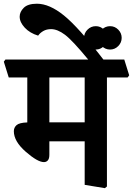

<svg xmlns="http://www.w3.org/2000/svg" viewBox="-46 -963 700 1011"><path d="M608.4 -649.4 634.3 -566.4 626 -555.2H517.1V19L506.3 27.8L399.9 10.3V-218.8H213.9V-147.9Q213.9 -127.4 205.8 -118.4Q197.8 -109.4 185.5 -109.4Q151.9 -109.4 89.4 -164.1Q26.9 -218.8 26.9 -272Q26.9 -291.5 41.3 -304.2Q55.7 -316.9 97.7 -318.4V-555.2H0L-25.9 -638.2L-17.6 -649.4ZM399.9 -555.2H213.9V-318.8H399.9Z M57.6 -875.5Q57.6 -900.4 79.1 -921.9Q100.6 -943.4 148.4 -943.4Q214.4 -943.4 291 -881.3Q367.7 -819.3 498.5 -649.4V-609.9H418.5V-649.4Q335.4 -750.5 296.1 -780Q256.8 -809.6 223.1 -809.6Q199.2 -809.6 181.9 -799.6Q164.6 -789.6 154.8 -775.4Q111.3 -788.6 84.5 -817.1Q57.6 -845.7 57.6 -875.5ZM471.7 -763.7Q471.7 -788.6 490 -806.9Q508.3 -825.2 533.7 -825.2Q558.6 -825.2 576.7 -806.9Q594.7 -788.6 594.7 -763.7Q594.7 -738.8 576.7 -720.5Q558.6 -702.1 533.7 -702.1Q508.3 -702.1 490 -720.5Q471.7 -738.8 471.7 -763.7Z M396.5 -763.7Q396.5 -788.6 414.8 -806.9Q433.1 -825.2 458.5 -825.2Q483.4 -825.2 501.5 -806.9Q519.5 -788.6 519.5 -763.7Q519.5 -738.8 501.5 -720.5Q483.4 -702.1 458.5 -702.1Q433.1 -702.1 414.8 -720.5Q396.5 -738.8 396.5 -763.7Z"/></svg>

Font: Sitara
Style: Bold
Weight: 700
Designer: Neelakash Kshetrimayum
Foundry: Neelakash Kshetrimayum
Version: Version 1.000;PS Version 1.000;PS 1.0;hotconv 1.;hotconv 1.0